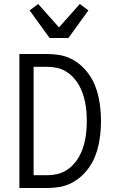

<svg xmlns="http://www.w3.org/2000/svg" viewBox="-20 -940 590 960"><path d="M77 0V-670H216Q247 -670 277 -665Q307 -660 334.5 -646.5Q362 -633 385 -612.5Q408 -592 425.5 -567Q443 -542 454.5 -514Q466 -486 472.5 -456Q479 -426 482 -395.5Q485 -365 485 -335Q485 -305 482 -274.5Q479 -244 472.5 -214Q466 -184 454.5 -156Q443 -128 425.5 -103Q408 -78 385 -57.5Q362 -37 334.5 -23.5Q307 -10 277 -5Q247 0 216 0ZM148 -64H216Q240 -64 263.5 -69Q287 -74 307.5 -86Q328 -98 344.5 -115Q361 -132 373 -152.5Q385 -173 393 -195.5Q401 -218 405.5 -241Q410 -264 412 -287.5Q414 -311 414 -335Q414 -359 412 -382.5Q410 -406 405.5 -429Q401 -452 393 -474.5Q385 -497 373 -517.5Q361 -538 344.5 -555Q328 -572 307.5 -584Q287 -596 263.5 -601Q240 -606 216 -606H148ZM228 -750 128 -888 171 -920 275 -803 379 -920 422 -888 322 -750Z"/></svg>

Font: Lode Term
Style: Regular
Weight: 400
Monospace: yes
Designer: Belleve Invis
Foundry: Belleve Invis
Version: Version 29.2.0